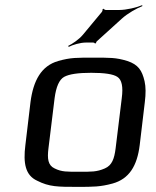

<svg xmlns="http://www.w3.org/2000/svg" viewBox="-20 -719 608 749"><path d="M545 -321C549 -353 549 -380 544 -402C534 -445 519 -467 477 -481C432 -495 407 -494 344 -494C281 -494 256 -495 207 -481C141 -462 110 -405 99 -321L79 -153C70 -82 79 -35 125 -14C172 10 206 10 282 10C343 10 371 10 419 -3C484 -21 515 -72 525 -153L545 -321ZM431 -140C426 -100 417 -74 389 -62C357 -48 336 -49 289 -49C242 -49 221 -48 193 -62C167 -74 164 -100 169 -140L193 -336C199 -381 211 -408 230 -419C250 -430 285 -435 336 -435C387 -435 422 -430 438 -419C455 -408 461 -381 455 -336L431 -140ZM444 -680H393C390 -680 385 -683 384 -685L380 -683C381 -681 379 -674 377 -672L303 -583C288 -565 261 -547 246 -540L248 -536C263 -544 293 -553 315 -553H344C346 -553 351 -551 350 -549L355 -551C354 -552 356 -557 359 -559L455 -646C478 -667 514 -687 535 -695V-699C514 -690 474 -680 444 -680Z"/></svg>

Font: Gamestation Storm Oblique 
Style: Italic
Weight: 400
Designer: Jonas Hecksher
Foundry: Jonas Hecksher, Playtypeª, e-types AS
Version: Version 1.003